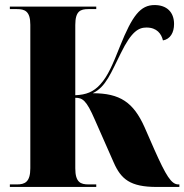

<svg xmlns="http://www.w3.org/2000/svg" viewBox="-20 -740 730 760"><path d="M19 0H361V-10H331C299 -10 278 -18 278 -74V-353C307 -353 322 -343 355 -267L430 -97C459 -31 495 0 600 0H690V-10H686C658 -10 637 -45 591 -148L552 -237C508 -335 455 -371 347 -371C400 -396 420 -454 458 -529C501 -617 529 -631 560 -631C601 -631 619 -606 625 -580C654 -585 669 -611 669 -645C669 -692 640 -720 592 -720C536 -720 504 -679 455 -557C426 -484 407 -439 377 -406C350 -376 321 -365 278 -363V-641C278 -696 298 -704 330 -704H361V-714H19V-704H47C78 -704 100 -696 100 -642V-74C100 -19 78 -10 47 -10H19Z"/></svg>

Font: Noto Serif Display Condensed Black
Style: Regular
Weight: 900
Width: 3
Designer: Monotype Design Team
Foundry: Monotype Imaging Inc.
Version: Version 2.009